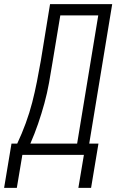

<svg xmlns="http://www.w3.org/2000/svg" viewBox="-65 -755 585 936"><path d="M379 161H317L344 0H44L17 161H-45L-9 -55H19Q42 -104 60.5 -154.5Q79 -205 92 -255.5Q105 -306 115 -357Q125 -408 134 -459L179 -735H482L370 -55H415ZM311 -55 414 -680H229L191 -451Q183 -401 174 -351Q165 -301 151.5 -251.5Q138 -202 121 -152.5Q104 -103 83 -55Z"/></svg>

Font: Iosevka Term Curly Lt Obl
Style: Regular
Weight: 300
Italic angle: -9°
Designer: Belleve Invis
Foundry: Belleve Invis
Version: Version 32.3.0